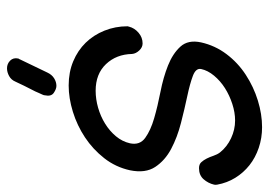

<svg xmlns="http://www.w3.org/2000/svg" viewBox="-130 -464 768 548"><g transform="rotate(90 254.0 -190.0)"><path d="M507 -425Q508 -423 507 -417Q503 -400 491.5 -387Q480 -374 460 -374Q449 -374 443 -380.5Q437 -387 432.5 -396Q428 -405 424.5 -415.5Q421 -426 415 -434Q399 -454 374.5 -465.5Q350 -477 324 -477Q301 -477 276.5 -469Q252 -461 231.5 -448Q211 -435 196 -417Q181 -399 177 -380Q174 -365 196.5 -356.5Q219 -348 254.5 -340.5Q290 -333 331 -322.5Q372 -312 405 -294.5Q438 -277 456.5 -249Q475 -221 466 -177Q457 -136 431.5 -103.5Q406 -71 372 -48.5Q338 -26 299 -14Q260 -2 224 -2Q186 -2 155 -15Q124 -28 102 -50.5Q80 -73 67.5 -104Q55 -135 55 -170L56 -174Q60 -190 73.5 -201.5Q87 -213 104 -213Q115 -213 124 -203.5Q133 -194 134 -183Q135 -138 163 -108.5Q191 -79 239 -79Q263 -79 287.5 -86Q312 -93 333 -106Q354 -119 369 -137Q384 -155 389 -177Q395 -205 373.5 -220.5Q352 -236 317.5 -246Q283 -256 242 -264Q201 -272 167 -285.5Q133 -299 113 -321Q93 -343 101 -380Q110 -420 134.5 -452.5Q159 -485 193.5 -507.5Q228 -530 267 -542Q306 -554 343 -554Q374 -554 402 -544.5Q430 -535 451.5 -518Q473 -501 487.5 -477.5Q502 -454 507 -426ZM149 138Q149 139 148 140Q147 141 147 142Q144 156 153 165Q162 174 175 174Q186 174 197 168Q208 162 213 150Q226 122 234 107Q242 92 245 84L250 73Q252 69 252 66Q256 48 245 40.5Q234 33 225 33Q214 33 203.5 39.5Q193 46 187 59Z"/></g></svg>

Font: VDS Compensated
Style: Light Italic
Weight: 300
Italic angle: -12°
Designer: artmaker
Foundry: artmaker
Version: Version 1.000 2012 initial release